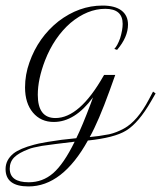

<svg xmlns="http://www.w3.org/2000/svg" viewBox="-20 -510 579 690"><path d="M440 -421.7Q440 -376.7 400.8 -330.8L390.8 -334.2Q401.7 -345 411.7 -372.5Q420.8 -402.5 420.8 -424.2Q420.8 -478.3 358.3 -478.3Q294.2 -478.3 233.3 -427.5Q174.2 -375.8 141.7 -292.5Q115.8 -225 115.8 -169.2Q115.8 -85.8 179.2 -85.8Q265.8 -85.8 351.7 -236.7L354.2 -240.8H394.2L374.2 -185Q334.2 -74.2 302.5 -17.5Q333.3 -20 372.5 -27.5Q398.3 -33.3 425.8 -48.3Q474.2 -75 515 -152.5L530 -180.8L539.2 -174.2L523.3 -146.7Q478.3 -68.3 433.3 -40.8Q391.7 -15 295.8 -5Q204.2 160 82.5 160Q0 160 0 97.5Q0 65 28.3 41.7Q51.7 23.3 102.5 10Q112.5 6.7 150.8 0Q180.8 -5 200.8 -7.5L254.2 -13.3Q275 -55 306.7 -139.2L314.2 -160Q249.2 -71.7 173.3 -71.7Q126.7 -71.7 98.3 -105.4Q70 -139.2 70 -195.8Q70 -241.7 85.8 -285.8Q117.5 -375.8 190 -433.3Q264.2 -490 348.3 -490Q393.3 -490 416.7 -472.1Q440 -454.2 440 -421.7ZM15 95.8Q15 145 83.3 145Q133.3 145 170.8 112.5Q209.2 79.2 248.3 -0.8Q170.8 8.3 130.8 14.2Q94.2 20.8 83.3 25.8Q47.5 39.2 31.2 55.4Q15 71.7 15 95.8Z"/></svg>

Font: Sirivennela
Style: Regular
Weight: 400
Designer: Appaji Ambarisha Darbha
Foundry: Appaji Ambarisha Darbha
Version: Version 1.00; ttfautohint (v1.8.4.7-5d5b)